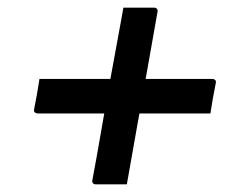

<svg xmlns="http://www.w3.org/2000/svg" viewBox="-20 -551 640 501"><path d="M302 -531Q324 -531 343 -531Q362 -531 382 -531Q387 -531 389.5 -528Q392 -525 391 -520Q378 -445 364.5 -370Q351 -295 337.5 -220Q324 -145 311 -70Q289 -70 270.5 -70Q252 -70 230 -70Q225 -70 222.5 -73Q220 -76 221 -81Q232 -139 242 -197.5Q252 -256 262.5 -315Q273 -374 284 -432Q290 -464 294.5 -489.5Q299 -515 302 -531ZM83 -345H534Q538 -345 540 -343.5Q542 -342 543 -340Q544 -338 543 -334Q539 -314 535.5 -294.5Q532 -275 529 -255H78Q75 -255 72.5 -256.5Q70 -258 69 -260.5Q68 -263 69 -266Q73 -286 76.5 -305.5Q80 -325 83 -345Z"/></svg>

Font: Rec Mono Linear
Style: Italic
Weight: 400
Italic angle: -10°
Monospace: yes
Version: Version 1.085; ttfautohint (v1.8.4.7-5d5b)